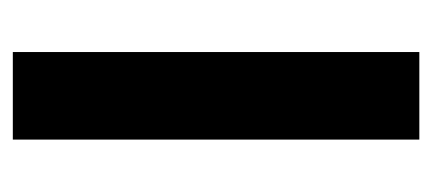

<svg xmlns="http://www.w3.org/2000/svg" viewBox="-212 -478 690 307"><g transform="rotate(-90 133.5 -325.0)"><path d="M203.3 0V-650H63.3V0Z"/></g></svg>

Font: Familjen Grotesk
Style: Bold
Weight: 700
Designer: Anders Wikstroem, Jonas Baeckman, Matilda Gysing, Kristian Moeller
Foundry: Familjen STHLM AB
Version: Version 2.000